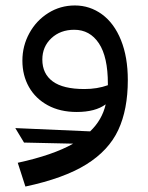

<svg xmlns="http://www.w3.org/2000/svg" viewBox="-20 -410 543 703"><path d="M448 -117Q448 -9 413 66Q378 141 296 192Q214 243 73 273L45 186Q174 158 248 116L68 112L36 59L310 71Q354 29 367 -28Q329 0 261 0Q200 0 155 -24.5Q110 -49 86 -91.5Q62 -134 62 -188Q62 -242 87.5 -288.5Q113 -335 157 -362.5Q201 -390 254 -390Q309 -390 353.5 -357.5Q398 -325 423 -263Q448 -201 448 -117ZM375 -98V-103Q375 -202 342 -251.5Q309 -301 252 -301Q201 -301 168 -270Q135 -239 135 -192Q135 -140 173 -112Q211 -84 289 -84Q336 -84 375 -98Z"/></svg>

Font: FiraGO
Style: Regular
Weight: 400
Designer: bBox Type
Foundry: bBox Type GmbH
Version: Version 1.001;April 20, 2020;FontCreator 12.0.0.2555 64-bit